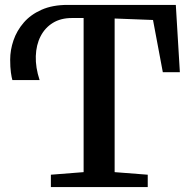

<svg xmlns="http://www.w3.org/2000/svg" viewBox="-20 -763 775 783"><path d="M187.5 0V-50.5L321 -61V-689.5H273Q228 -689.5 195.8 -669.8Q163.5 -650 145.5 -615Q127.5 -580 126 -534Q124.5 -488 141.5 -436.5H30.5Q27.5 -446 24.5 -467.2Q21.5 -488.5 21.5 -519.5Q21.5 -559 35 -598.5Q48.5 -638 76.8 -670.8Q105 -703.5 149.5 -723.2Q194 -743 256 -743H697L713.5 -468.5H644L604 -681.5L447.5 -687.5V-61L582.5 -50.5V0Z"/></svg>

Font: Merriweather 28pt SemiBold
Style: Regular
Weight: 600
Version: Version 2.100